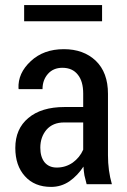

<svg xmlns="http://www.w3.org/2000/svg" viewBox="-20 -734 506 765"><path d="M325.2 0Q320.3 -18.6 316.4 -35.2Q313.5 -52.7 312.5 -70.3Q290 -35.2 256.8 -11.7Q223.6 10.7 183.6 10.7Q117.2 10.7 79.1 -32.2Q41 -74.2 41 -144.5Q41 -220.7 92.8 -263.7Q144.5 -307.6 237.3 -307.6Q261.7 -307.6 311.5 -307.6Q311.5 -320.3 311.5 -361.3Q311.5 -410.2 290 -436.5Q268.6 -463.9 228.5 -463.9Q192.4 -463.9 170.9 -439.5Q149.4 -415 149.4 -378.9Q118.2 -378.9 54.7 -378.9Q54.7 -379.9 53.7 -381.8Q50.8 -442.4 102.5 -490.2Q153.3 -538.1 234.4 -538.1Q312.5 -538.1 361.3 -492.2Q410.2 -445.3 410.2 -360.4Q410.2 -278.3 410.2 -115.2Q410.2 -85 414.1 -55.7Q418 -27.3 425.8 0Q392.6 0 325.2 0ZM206.1 -66.4Q241.2 -66.4 269.5 -85.9Q297.9 -106.4 311.5 -137.7Q311.5 -173.8 311.5 -246.1Q292 -246.1 235.4 -246.1Q190.4 -246.1 165 -216.8Q140.6 -187.5 140.6 -145.5Q140.6 -109.4 157.2 -87.9Q174.8 -66.4 206.1 -66.4ZM386.7 -649.4Q308.6 -649.4 76.2 -649.4Q76.2 -657.2 76.2 -672.9Q76.2 -689.5 76.2 -713.9Q153.3 -713.9 386.7 -713.9Q386.7 -698.2 386.7 -649.4Z"/></svg>

Font: Noto Sans Hebrew DECATHLON 
Style: Regular
Weight: 400
Designer: Monotype Design team
Version: Version 1.03 uh